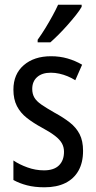

<svg xmlns="http://www.w3.org/2000/svg" viewBox="-20 -786 407 816"><path d="M333 -145Q333 -95 313.5 -60.5Q294 -26 257.5 -8Q221 10 169 10Q127 10 94.5 1.5Q62 -7 37 -21V-104Q62 -87 96.5 -74.5Q131 -62 167 -62Q209 -62 230.5 -83Q252 -104 252 -141Q252 -161 243 -177Q234 -193 214 -208.5Q194 -224 159 -243Q122 -263 94.5 -284.5Q67 -306 52 -335Q37 -364 37 -405Q37 -471 81 -509Q125 -547 197 -547Q234 -547 267 -537.5Q300 -528 329 -511L300 -445Q284 -455 267 -462Q250 -469 232 -473Q214 -477 196 -477Q159 -477 138 -458.5Q117 -440 117 -408Q117 -387 126 -371.5Q135 -356 156 -341.5Q177 -327 212 -307Q249 -287 276.5 -265.5Q304 -244 318.5 -215.5Q333 -187 333 -145ZM327 -757Q318 -741 302 -721Q286 -701 267 -679.5Q248 -658 229 -639Q210 -620 194 -606H140V-617Q158 -642 173.5 -667.5Q189 -693 203 -718.5Q217 -744 227 -766H327Z"/></svg>

Font: Noto Sans Display Condensed
Style: Regular
Weight: 400
Width: 3
Designer: Monotype Design Team
Foundry: Monotype Imaging Inc.
Version: Version 2.003